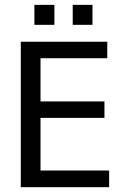

<svg xmlns="http://www.w3.org/2000/svg" viewBox="-20 -778 540 798"><path d="M66.4 -604.5H425.8V-536.1H148.4V-356.4H414.1V-288.1H148.4V-69.3H433.6V0H66.4ZM123 -757.8H206.1V-674.8H123ZM282.2 -757.8H364.3V-674.8H282.2Z"/></svg>

Font: BabelStone Xiangqi Colour
Style: Regular
Weight: 400
Designer: Andrew West
Foundry: BabelStone
Version: Version 11.001 November 01, 2021